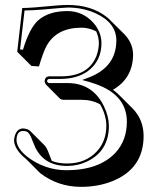

<svg xmlns="http://www.w3.org/2000/svg" viewBox="-20 -678 638 767"><path d="M248 -24.9Q324.2 -24.9 369.6 -76.2Q404.8 -116.7 404.8 -175.8Q404.3 -218.8 379.9 -261.2Q347.2 -279.3 305.7 -279.3H232.4Q224.1 -279.8 219.2 -284.2L163.1 -340.8Q158.7 -346.7 158.2 -354Q159.7 -371.6 175.8 -373H223.1Q335 -373 366.2 -457Q374.5 -481 375 -505.9Q374.5 -530.8 364.3 -552.7Q335.4 -567.4 305.7 -567.4Q205.6 -567.4 165.5 -493.7Q151.9 -467.8 135.7 -412.6L105.5 -414.6L48.8 -471.2L68.8 -646Q103 -646 203.1 -655.8Q229.5 -658.2 251 -658.2Q345.7 -658.2 407.2 -609.4Q414.6 -603.5 419.9 -597.7L476.6 -541.5Q511.2 -505.9 511.7 -459.5Q510.7 -365.2 431.2 -319.3Q444.3 -310.1 454.1 -300.3L510.7 -243.7Q553.2 -199.7 553.7 -135.3Q553.7 -4.9 429.7 45.4Q371.6 68.8 301.8 68.4Q211.4 67.9 140.6 13.7L84 -43Q74.2 -50.8 66.4 -58.6Q36.6 -89.4 36.1 -118.2Q40.5 -161.6 69.8 -165Q90.3 -164.6 101.1 -154.3L157.7 -97.7Q167.5 -87.4 175.8 -63.5Q181.6 -47.4 187 -35.2Q212.9 -24.9 248 -24.9ZM248 -15.1Q156.7 -15.1 120.6 -89.8Q114.7 -102.5 109.4 -116.7Q98.6 -148.4 85.4 -152.8Q78.6 -154.8 69.8 -154.8Q46.4 -152.8 45.9 -118.2Q46.9 -85 90.3 -50.8Q159.7 1.5 245.1 2Q375 2 440.9 -67.4Q486.8 -117.2 486.8 -191.9Q486.8 -306.2 342.8 -348.6Q339.8 -349.6 337.4 -350.6L308.1 -358.4L336.4 -369.1Q444.3 -411.1 444.8 -516.1Q444.8 -586.9 361.8 -625Q310.5 -647.9 251 -647.9Q239.3 -647.9 147.5 -639.6Q112.8 -636.7 78.1 -636.2L60.1 -480.5L71.8 -479.5Q97.2 -564 131.8 -596.2Q174.8 -633.8 249 -633.8Q311 -633.8 354 -585.9Q384.8 -549.8 385.3 -505.9Q385.3 -434.1 330.6 -393.6Q288.1 -363.3 223.1 -362.8H175.8Q168.5 -360.8 168 -354Q169.9 -346.7 175.8 -346.2H249Q350.1 -346.2 395 -253.9Q414.6 -213.4 415 -175.8Q415 -75.7 329.6 -33.7Q291 -15.1 248 -15.1Z"/></svg>

Font: Linux Biolinum Shadow O
Style: Bold
Weight: 700
Designer: Philipp H. Poll
Foundry: Philipp H. Poll
Version: Version 0.9.2